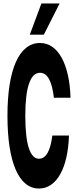

<svg xmlns="http://www.w3.org/2000/svg" viewBox="-20 -1068 440 1108"><path d="M205 20C306 20 372 -96 378 -286H282C271 -198 246 -152 205 -152C153 -152 126 -236 126 -400C126 -564 155 -648 211 -648C254 -648 280 -599 291 -504H387C381 -700 314 -820 211 -820C91 -820 23 -669 23 -400C23 -131 89 20 205 20ZM233 -868 324 -1048H219L152 -868Z"/></svg>

Font: Yard Headline
Style: Regular
Weight: 400
Monospace: yes
Designer: Roman Shamin
Foundry: Evil Martians
Version: Version 1.000